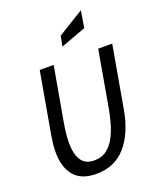

<svg xmlns="http://www.w3.org/2000/svg" viewBox="-173 -1056 954 1171"><g transform="rotate(-20 304.0 -471.0)"><path d="M247 14Q150.5 14 103.8 -41.2Q57 -96.5 57 -194.5Q57 -220.5 59.5 -245.5Q62 -270.5 66.5 -296.5L137.5 -700H228L165 -343Q153 -275 153 -220Q153 -176.5 163 -142Q173 -107.5 197 -87.5Q221 -67.5 263 -67.5Q312 -67.5 345 -93.2Q378 -119 399.5 -160.5Q421 -202 433.8 -250Q446.5 -298 454.5 -343L517 -700H608L537 -296.5Q511.5 -152 439 -69Q366.5 14 247 14ZM316.5 -786.5 329.5 -853 498 -956.5 480 -847Z"/></g></svg>

Font: Cabin Condensed
Style: Italic
Weight: 400
Width: 3
Italic angle: -10°
Designer: Pablo Impallari
Foundry: Pablo Impallari. http://www.impallari.com Igino Marini. http://www.ikern.com
Version: Version 3.001; ttfautohint (v1.8.3)